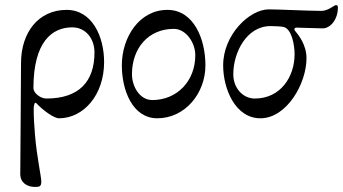

<svg xmlns="http://www.w3.org/2000/svg" viewBox="-20 -453 1354 758"><path d="M118 285C137 285 143 283 143 263C143 245 125 164 118 78C115 43 113 7 113 -22C113 -39 117 -53 124 -45C147 -20 192 14 213 14C309 14 391 -77 391 -208C391 -310 343 -414 243 -414C132 -414 63 -325 63 -204C63 -129 60 209 60 234C60 269 88 285 118 285ZM163 -64C139 -64 112 -86 112 -105C112 -290 187 -345 265 -345C319 -345 353 -300 353 -246C353 -131 292 -64 163 -64Z M601 14C711 14 791 -85 791 -195C791 -299 745 -414 641 -414C530 -414 461 -306 461 -195C461 -97 503 14 601 14ZM581 -58C532 -58 501 -111 501 -160C501 -263 566 -339 666 -339C715 -339 751 -284 751 -235C751 -133 679 -58 581 -58Z M1008 14C1112 14 1190 -123 1190 -223C1190 -276 1159 -314 1146 -330C1139 -338 1143 -344 1150 -344C1157 -344 1240 -341 1254 -341C1283 -341 1314 -374 1314 -424C1314 -429 1312 -433 1306 -433C1301 -433 1274 -410 1250 -410C1198 -410 1083 -416 1041 -416C965 -416 861 -316 861 -195C861 -102 909 14 1008 14ZM986 -64C938 -64 901 -106 901 -160C901 -245 953 -350 1048 -350C1061 -350 1086 -349 1098 -347C1133 -340 1143 -272 1143 -239C1143 -149 1087 -64 986 -64Z"/></svg>

Font: Garamond-Math
Style: Regular
Weight: 400
Version: Version 2019-08-16